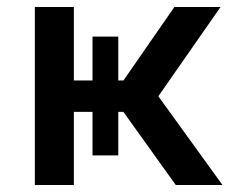

<svg xmlns="http://www.w3.org/2000/svg" viewBox="-20 -531 691 551"><path d="M80 0V-511H192V0ZM484.5 0 277.5 -289 414 -283 618.5 0ZM297.5 -247 480.5 -511H613L429 -247ZM155 -210V-300H404V-210ZM245.5 -85V-426H319.5V-85Z"/></svg>

Font: Overpass SemiBold
Style: Regular
Weight: 600
Designer: Delve Withrington, Dave Bailey, Thomas Jockin
Foundry: Delve Fonts LLC
Version: Version 4.000